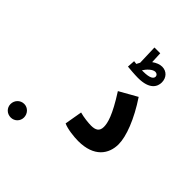

<svg xmlns="http://www.w3.org/2000/svg" viewBox="-669 -1040 1429 1429"><g transform="rotate(45 46.0 -325.5)"><path d="M171 -641C295 -641 321 -700 321 -743C321 -791 289 -828 240 -828C215 -828 188 -817 163 -799L159 -888H98L103 -733C98 -724 93 -715 89 -706C79 -707 70 -708 63 -709L59 -648C78 -646 137 -641 171 -641ZM231 -765C247 -765 258 -754 258 -741C258 -722 240 -702 165 -702C161 -702 157 -702 152 -702C169 -730 203 -765 231 -765ZM30 -21C70 -2 147 6 189 6C356 6 419 -88 419 -190C419 -272 369 -404 275 -545L135 -466C235 -310 250 -244 250 -204C250 -158 222 -143 175 -143C146 -143 92 -149 54 -160ZM-290 237C-251 237 -220 206 -220 167C-220 127 -251 94 -290 94C-331 94 -362 127 -362 167C-362 206 -331 237 -290 237Z"/></g></svg>

Font: Noto Sans Arabic UI XCn XBd
Style: Regular
Weight: 800
Width: 2
Designer: Monotype Design Team, Nadine Chahine and Nizar Qandah
Foundry: Monotype Imaging Inc.
Version: Version 2.010